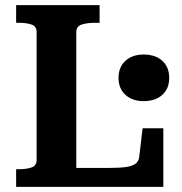

<svg xmlns="http://www.w3.org/2000/svg" viewBox="-20 -730 711 750"><path d="M369 -710H43V-641H54Q84 -641 103.5 -634Q123 -627 123 -605V-105Q123 -83 103.5 -76Q84 -69 54 -69H43V0H618V-229H537L524 -118Q522 -100 509.5 -90.5Q497 -81 471.5 -77.5Q446 -74 405 -74H278V-605Q278 -627 299 -634Q320 -641 353 -641H369ZM541 -335Q497 -335 470 -359.5Q443 -384 443 -426Q443 -468 470 -492.5Q497 -517 541 -517Q587 -517 614 -492.5Q641 -468 641 -426Q641 -384 614 -359.5Q587 -335 541 -335Z"/></svg>

Font: Roboto Serif SemiBold
Style: Regular
Weight: 600
Designer: Greg Gazdowicz
Foundry: Commercial Type
Version: Version 1.008